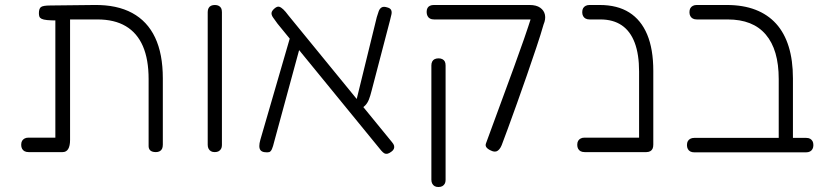

<svg xmlns="http://www.w3.org/2000/svg" viewBox="-20 -600 3342 770"><path d="M95 10Q85 10 78.5 6.5Q72 3 68.5 -3.5Q65 -10 65 -19Q65 -29 68.5 -35Q72 -41 78.5 -44.5Q85 -48 94 -48H202V-535L210 -518Q184 -518 169 -519.5Q154 -521 147 -524.5Q140 -528 138 -533.5Q136 -539 136 -547Q136 -565 144 -571.5Q152 -578 182 -578L359 -580Q449 -581 510 -548Q571 -515 602 -449.5Q633 -384 633 -286V-20Q633 -10 630 -3.5Q627 3 620.5 6.5Q614 10 605 10Q596 10 589.5 7.5Q583 5 579.5 -0.5Q576 -6 576 -13V-283Q576 -362 553 -415Q530 -468 484.5 -495Q439 -522 371 -522H261V-39Q261 -15 253.5 -2.5Q246 10 231 10Z M841 10Q832 10 826 6.5Q820 3 816.5 -3.5Q813 -10 813 -19V-552Q813 -561 816.5 -567.5Q820 -574 826.5 -577Q833 -580 842 -580Q851 -580 857.5 -576.5Q864 -573 867 -567Q870 -561 870 -551V-18Q870 -9 866.5 -3Q863 3 857 6.5Q851 10 841 10Z M1550 8Q1541 15 1534 16.5Q1527 18 1521.5 15Q1516 12 1509 4L1093 -505Q1082 -520 1075 -530Q1068 -540 1069 -548.5Q1070 -557 1082 -567Q1092 -575 1099.5 -573Q1107 -571 1116 -562.5Q1125 -554 1136 -539L1552 -30Q1559 -22 1560.5 -15.5Q1562 -9 1559.5 -3Q1557 3 1550 8ZM1039 10Q1029 8 1024.5 2Q1020 -4 1020 -14.5Q1020 -25 1024 -39L1148 -466L1194 -452L1080 -33Q1075 -12 1070.5 -2Q1066 8 1059.5 10Q1053 12 1039 10ZM1421 -159 1401 -164 1491 -531Q1495 -545 1499 -555.5Q1503 -566 1511 -570.5Q1519 -575 1534 -570Q1545 -567 1548.5 -560Q1552 -553 1550 -543Q1548 -533 1544 -518L1470 -235Q1465 -215 1459.5 -201Q1454 -187 1445 -177.5Q1436 -168 1421 -159Z M1957 7Q1940 1 1932.5 -7Q1925 -15 1929 -25Q1940 -55 1958 -104Q1976 -153 1997.5 -211.5Q2019 -270 2041 -330Q2063 -390 2081.5 -443.5Q2100 -497 2112 -535L2160 -502Q2149 -463 2131 -409.5Q2113 -356 2093 -298Q2073 -240 2053 -184.5Q2033 -129 2017 -85Q2001 -41 1992 -18Q1988 -8 1982.5 -1.5Q1977 5 1971 7Q1965 9 1957 7ZM1738 150Q1729 150 1723 146.5Q1717 143 1713.5 136.5Q1710 130 1710 121V-338Q1710 -347 1713.5 -353.5Q1717 -360 1723.5 -363Q1730 -366 1739 -366Q1748 -366 1754.5 -362.5Q1761 -359 1764 -353Q1767 -347 1767 -337V122Q1767 131 1763.5 137Q1760 143 1754 146.5Q1748 150 1738 150ZM2160 -502 2121 -522H2006H1721Q1711 -522 1704.5 -525.5Q1698 -529 1694.5 -536Q1691 -543 1691 -552Q1691 -562 1694.5 -568Q1698 -574 1704.5 -577Q1711 -580 1720 -580H2104Q2131 -580 2146.5 -569Q2162 -558 2165.5 -540.5Q2169 -523 2160 -502Z M2572 10Q2563 10 2556.5 7.5Q2550 5 2546.5 -0.5Q2543 -6 2543 -13V-313Q2543 -382 2525.5 -428.5Q2508 -475 2473.5 -498.5Q2439 -522 2388 -522H2345Q2335 -522 2328.5 -525.5Q2322 -529 2318.5 -535.5Q2315 -542 2315 -551Q2315 -561 2318.5 -567Q2322 -573 2328.5 -576.5Q2335 -580 2344 -580H2385Q2456 -580 2503.5 -550Q2551 -520 2575.5 -461.5Q2600 -403 2600 -316V-20Q2600 -10 2597 -3.5Q2594 3 2587.5 6.5Q2581 10 2572 10ZM2325 10Q2315 10 2308.5 6.5Q2302 3 2298.5 -3.5Q2295 -10 2295 -19Q2295 -29 2298.5 -35Q2302 -41 2308.5 -44.5Q2315 -48 2324 -48H2573L2572 10Z M3132 11Q3123 11 3116.5 8.5Q3110 6 3106.5 0.5Q3103 -5 3103 -12V-283Q3103 -342 3090 -386.5Q3077 -431 3051 -461.5Q3025 -492 2987 -507Q2949 -522 2898 -522H2775Q2765 -522 2758.5 -525.5Q2752 -529 2748.5 -535.5Q2745 -542 2745 -551Q2745 -561 2748.5 -567Q2752 -573 2758.5 -576.5Q2765 -580 2774 -580H2895Q2960 -580 3009.5 -561Q3059 -542 3092.5 -505Q3126 -468 3143 -413Q3160 -358 3160 -286V-19Q3160 -9 3157 -2.5Q3154 4 3147.5 7.5Q3141 11 3132 11ZM2765 11Q2755 11 2748.5 7.5Q2742 4 2738.5 -2.5Q2735 -9 2735 -18Q2735 -28 2738.5 -34Q2742 -40 2748.5 -43.5Q2755 -47 2764 -47H3213Q3223 -47 3229 -43.5Q3235 -40 3238.5 -34Q3242 -28 3242 -18Q3242 -9 3238.5 -2.5Q3235 4 3228.5 7.5Q3222 11 3212 11Z"/></svg>

Font: Fredoka Light
Style: Regular
Weight: 300
Designer: Ben Nathan
Foundry: Milena B. Brandão, Ben Nathan
Version: Version 2.001